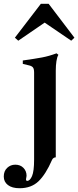

<svg xmlns="http://www.w3.org/2000/svg" viewBox="-98 -739 415 1019"><path d="M-78 198Q-78 169 -60 152Q-42 135 -17 135Q10 135 26.5 152Q43 169 43 194Q43 199 41.5 203.5Q40 208 40 212Q40 221 46 221Q61 221 72 195.5Q83 170 83 108V-354Q83 -374 76.5 -381.5Q70 -389 56 -392L23 -400V-418Q87 -427 124.5 -434Q162 -441 202 -456L212 -448Q205 -437 201.5 -414.5Q198 -392 198 -364V96Q192 96 186.5 99.5Q181 103 178 110Q145 186 106.5 223Q68 260 6 260Q-34 260 -56 243Q-78 226 -78 198ZM297 -539 280 -523 139 -619 -1 -523 -19 -539 119 -719H160Z"/></svg>

Font: Ibarra Real Nova
Style: Bold
Weight: 700
Designer: Jose Maria Ribagorda & Octavio Pardo
Foundry: Jose Maria Ribagorda
Version: Version 1.014